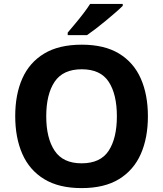

<svg xmlns="http://www.w3.org/2000/svg" viewBox="-20 -954 836 984"><path d="M738 -358Q738 -247 701.5 -164.5Q665 -82 590 -36Q515 10 398 10Q282 10 206.5 -36Q131 -82 94.5 -165Q58 -248 58 -359Q58 -470 94.5 -552Q131 -634 206.5 -679.5Q282 -725 399 -725Q515 -725 590 -679.5Q665 -634 701.5 -551.5Q738 -469 738 -358ZM217 -358Q217 -246 260 -181.5Q303 -117 398 -117Q495 -117 537 -181.5Q579 -246 579 -358Q579 -471 537 -535Q495 -599 399 -599Q303 -599 260 -535Q217 -471 217 -358ZM609 -924Q595 -910 572 -890Q549 -870 522.5 -848Q496 -826 470.5 -806.5Q445 -787 426 -774H327V-787Q343 -806 364.5 -831.5Q386 -857 407 -884.5Q428 -912 442 -934H609Z"/></svg>

Font: Noto Sans Hanifi Rohingya
Style: Regular
Weight: 400
Designer: Monotype Design Team and DaltonMaag
Foundry: Google LLC
Version: Version 2.101